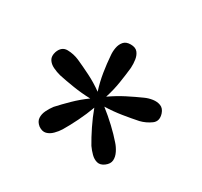

<svg xmlns="http://www.w3.org/2000/svg" viewBox="-98 -846 720 684"><g transform="rotate(30 262.0 -504.0)"><path d="M127 -300Q112 -312 111 -327Q110 -342 117.5 -357.5Q125 -373 135 -386Q155 -408 179.5 -432Q204 -456 233 -477Q197 -478 162 -483.5Q127 -489 99 -495Q83 -499 67.5 -506.5Q52 -514 44.5 -526.5Q37 -539 43 -558Q53 -586 78 -585.5Q103 -585 126 -575Q153 -563 184 -547.5Q215 -532 244 -511Q233 -545 227.5 -580Q222 -615 220 -644Q218 -661 221 -677.5Q224 -694 233.5 -705Q243 -716 262 -716Q282 -716 291 -705Q300 -694 302.5 -677.5Q305 -661 304 -644Q301 -615 295.5 -580Q290 -545 279 -511Q309 -532 339.5 -547.5Q370 -563 397 -575Q412 -582 429 -584.5Q446 -587 460 -581.5Q474 -576 480 -558Q489 -530 469 -515.5Q449 -501 425 -495Q396 -489 361.5 -483.5Q327 -478 291 -477Q319 -455 344 -431.5Q369 -408 388 -386Q399 -374 407 -358Q415 -342 414 -327Q413 -312 397 -300Q382 -289 368 -292.5Q354 -296 342 -308Q330 -320 321 -333Q306 -358 290 -390.5Q274 -423 262 -456Q250 -423 234 -390.5Q218 -358 203 -333Q195 -320 183 -308Q171 -296 157 -292.5Q143 -289 127 -300Z"/></g></svg>

Font: Lora Medium
Style: Regular
Weight: 500
Designer: Olga Karpushina, Alexei Vanyashin (Cyrillic)
Foundry: Cyreal
Version: Version 3.004